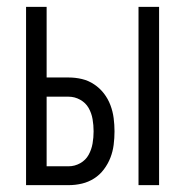

<svg xmlns="http://www.w3.org/2000/svg" viewBox="-20 -540 540 560"><path d="M384 0V-520H444V0ZM56 0V-520H116V-314H180Q200 -314 219 -309.5Q238 -305 254.5 -294Q271 -283 283 -267.5Q295 -252 302 -233.5Q309 -215 311.5 -195.5Q314 -176 314 -157Q314 -137 311.5 -117.5Q309 -98 302 -80Q295 -62 283 -46Q271 -30 254.5 -19.5Q238 -9 219 -4.5Q200 0 180 0ZM180 -55Q198 -55 214 -64Q230 -73 238.5 -88.5Q247 -104 250 -121.5Q253 -139 253 -157Q253 -175 250 -192.5Q247 -210 238.5 -225Q230 -240 214 -249Q198 -258 180 -258H116V-55Z"/></svg>

Font: Iosevka Custom Light
Style: Regular
Weight: 300
Monospace: yes
Designer: Belleve Invis
Foundry: Belleve Invis
Version: Version 27.3.5